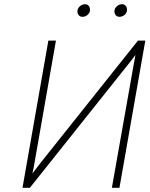

<svg xmlns="http://www.w3.org/2000/svg" viewBox="-20 -893 711 913"><path d="M87 0 210 -700H246L144 -118Q142 -105.5 139.5 -92.8Q137 -80 134 -68Q144.5 -81.5 154.8 -94.8Q165 -108 174 -120L636 -700H671L548 0H512L615 -582Q617.5 -595 619.8 -607.5Q622 -620 624 -632Q614.5 -618.5 604.2 -605.2Q594 -592 584 -580L122 0ZM548 -813Q537.5 -813 530.8 -820.5Q524 -828 524 -839Q524 -852.5 535.2 -862.8Q546.5 -873 560 -873Q571.5 -873 577.8 -865.2Q584 -857.5 584 -846Q584 -837 579 -829.5Q574 -822 565.8 -817.5Q557.5 -813 548 -813ZM372 -813Q361.5 -813 354.8 -820.5Q348 -828 348 -839Q348 -848 353.2 -855.8Q358.5 -863.5 366.8 -868.2Q375 -873 384 -873Q395.5 -873 401.8 -865.2Q408 -857.5 408 -846Q408 -833.5 397.2 -823.2Q386.5 -813 372 -813Z"/></svg>

Font: Overpass Thin
Style: Italic
Weight: 250
Italic angle: -10°
Designer: Delve Withrington, Dave Bailey, Thomas Jockin
Foundry: Delve Fonts LLC
Version: Version 4.000